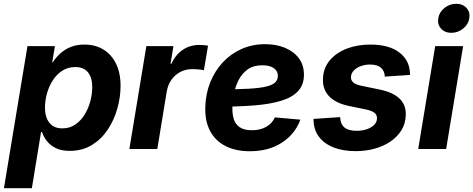

<svg xmlns="http://www.w3.org/2000/svg" viewBox="-40 -776 2465 1000"><path d="M-19.5 204.1 103 -535.6H246.1L231.9 -451.7H234.9Q250.5 -476.1 273.7 -497.3Q296.9 -518.6 328.1 -531.2Q359.4 -543.9 399.4 -543.9Q455.1 -543.9 497.3 -518.8Q539.6 -493.7 563.7 -445.6Q587.9 -397.5 587.9 -328.6Q587.9 -270 571 -210.2Q554.2 -150.4 521 -100.6Q487.8 -50.8 438.2 -20.5Q388.7 9.8 322.8 9.8Q279.8 9.8 250.7 -4.6Q221.7 -19 204.1 -41.5Q186.5 -64 178.7 -88.4H173.8L126 204.1ZM284.2 -107.4Q323.7 -107.4 353 -127.9Q382.3 -148.4 401.9 -180.9Q421.4 -213.4 430.9 -250.7Q440.4 -288.1 440.4 -322.3Q440.4 -371.1 418.5 -398.9Q396.5 -426.8 352.5 -426.8Q314 -426.8 284.4 -407.7Q254.9 -388.7 234.9 -357.4Q214.8 -326.2 204.6 -289.1Q194.3 -252 194.3 -215.3Q194.3 -165.5 217.3 -136.5Q240.2 -107.4 284.2 -107.4Z M633.8 0 722.2 -535.6H863.3L848.1 -443.4H852.1Q875 -492.2 912.8 -517.1Q950.7 -542 998 -542Q1009.8 -542 1022 -541Q1034.2 -540 1043.5 -538.1L1022 -410.2Q1012.7 -412.6 994.6 -414.3Q976.6 -416 960 -416Q928.2 -416 900.4 -401.9Q872.6 -387.7 853.8 -361.8Q835 -335.9 828.6 -300.3L779.3 0Z M1261.2 11.7Q1188 11.7 1135 -15.1Q1082 -42 1054.4 -93.5Q1026.9 -145 1029.3 -218.8Q1031.2 -287.6 1054.9 -346.9Q1078.6 -406.2 1120.1 -450.9Q1161.6 -495.6 1217.8 -520.8Q1273.9 -545.9 1340.8 -545.9Q1398.4 -545.9 1444.1 -527.1Q1489.7 -508.3 1516.4 -472.9Q1543 -437.5 1543 -386.7Q1543 -335 1512.9 -302Q1482.9 -269 1424.8 -251.2Q1366.7 -233.4 1282.2 -226.8Q1197.8 -220.2 1087.9 -220.2L1103 -310.5Q1196.8 -310.5 1256.3 -314Q1315.9 -317.4 1348.6 -325.7Q1381.3 -334 1394.3 -347.7Q1407.2 -361.3 1407.2 -381.3Q1407.2 -406.7 1385.7 -421.4Q1364.3 -436 1325.7 -436Q1279.3 -436 1249.3 -414.1Q1219.2 -392.1 1202.1 -357.9Q1185.1 -323.7 1178 -285.9Q1170.9 -248 1170.4 -215.3Q1169.4 -182.1 1177.7 -155.5Q1186 -128.9 1208.5 -113.3Q1231 -97.7 1272.5 -97.7Q1315.9 -97.7 1347.2 -115.7Q1378.4 -133.8 1391.6 -164.6L1524.4 -152.8Q1497.6 -78.6 1428.7 -33.4Q1359.9 11.7 1261.2 11.7Z M1812.5 11.2Q1747.1 11.2 1698.2 -7.8Q1649.4 -26.9 1622.1 -62.5Q1594.7 -98.1 1593.3 -147.5Q1592.8 -149.9 1592.8 -152.1Q1592.8 -154.3 1592.8 -156.7L1731.4 -166Q1733.4 -128.9 1754.4 -111.8Q1775.4 -94.7 1817.9 -94.7Q1845.2 -94.7 1868.7 -102.3Q1892.1 -109.9 1907.2 -124Q1922.4 -138.2 1923.3 -157.7Q1924.8 -175.8 1911.4 -187.5Q1897.9 -199.2 1867.2 -205.6L1777.3 -224.1Q1707.5 -238.8 1673.3 -275.4Q1639.2 -312 1642.1 -367.2Q1644.5 -422.9 1678.2 -462.4Q1711.9 -502 1766.8 -522.9Q1821.8 -543.9 1888.2 -543.9Q1983.4 -543.9 2036.9 -504.9Q2090.3 -465.8 2094.7 -401.4Q2095.2 -397.5 2095.5 -393.6Q2095.7 -389.6 2095.7 -385.7L1964.4 -377Q1962.9 -406.7 1944.1 -423.3Q1925.3 -439.9 1887.2 -439.9Q1862.8 -439.9 1840.6 -432.1Q1818.4 -424.3 1804 -410.2Q1789.6 -396 1788.1 -376.5Q1786.6 -358.9 1799.3 -347.2Q1812 -335.4 1842.8 -329.1L1937.5 -309.6Q2008.3 -294.9 2042.2 -261.2Q2076.2 -227.5 2073.2 -174.3Q2071.8 -131.3 2050.3 -96.9Q2028.8 -62.5 1992.9 -38.3Q1957 -14.2 1910.6 -1.5Q1864.3 11.2 1812.5 11.2Z M2138.2 0 2226.6 -535.6H2372.1L2283.7 0ZM2310.5 -605Q2276.9 -605 2257.1 -627Q2237.3 -648.9 2242.7 -680.7Q2247.6 -712.9 2274.9 -734.6Q2302.2 -756.3 2335.9 -756.3Q2370.1 -756.3 2389.9 -734.4Q2409.7 -712.4 2404.3 -680.7Q2399.4 -648.9 2372.1 -627Q2344.7 -605 2310.5 -605Z"/></svg>

Font: Inter 20pt
Style: Bold Italic
Weight: 700
Italic angle: -9.3988°
Version: Version 4.001;git-66647c0bb